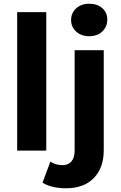

<svg xmlns="http://www.w3.org/2000/svg" viewBox="-20 -807 648 1029"><path d="M72 0V-742H228V0ZM333 202Q297 202 264 194.5Q231 187 208 172L250 59Q277 78 316 78Q345 78 362.5 58.5Q380 39 380 0V-538H536V-1Q536 92 483 147Q430 202 333 202ZM458 -613Q415 -613 388 -638Q361 -663 361 -700Q361 -737 388 -762Q415 -787 458 -787Q501 -787 528 -763.5Q555 -740 555 -703Q555 -664 528.5 -638.5Q502 -613 458 -613Z"/></svg>

Font: MOST Montserrat
Style: Bold
Weight: 700
Designer: Julieta Ulanovsky
Foundry: Julieta Ulanovsky
Version: Version 8.000;March 11, 2024;FontCreator 15.0.0.2926 64-bit